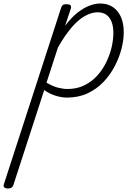

<svg xmlns="http://www.w3.org/2000/svg" viewBox="-157 -539 772 1094"><path d="M-112 535Q-126 535 -132.5 528.5Q-139 522 -135 511L191 -494Q195 -506 201 -510.5Q207 -515 221 -515Q238 -515 244 -509.5Q250 -504 247 -492L214 -392Q250 -440 285.5 -467.5Q321 -495 353.5 -507Q386 -519 413 -519Q476 -519 512 -475Q548 -431 548 -355Q548 -310 535 -260Q522 -210 496 -160.5Q470 -111 431.5 -71Q393 -31 341.5 -7Q290 17 225 17Q193 17 158.5 6Q124 -5 95 -26L-81 516Q-84 525 -91 530Q-98 535 -112 535ZM108 -68Q144 -47 173 -39.5Q202 -32 228 -32Q281 -32 323 -52.5Q365 -73 396.5 -107.5Q428 -142 448.5 -184.5Q469 -227 479 -270Q489 -313 489 -352Q489 -388 479 -414Q469 -440 449.5 -454.5Q430 -469 399 -469Q365 -469 327 -448Q289 -427 250.5 -382Q212 -337 173 -268Z"/></svg>

Font: Playwrite CO ExtraLight
Style: Regular
Weight: 250
Version: Version 1.002